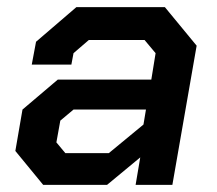

<svg xmlns="http://www.w3.org/2000/svg" viewBox="-20 -518 607 538"><path d="M23 -95 43 -211 142 -295H404L416 -369L385 -406H229L186 -369L180 -337H69L81 -401L194 -498H442L531 -390L463 0H360L373 -77L280 0H101ZM285 -89 382 -169 389 -211H186L149 -180L138 -119L163 -89Z"/></svg>

Font: Chakra Petch SemiBold
Style: Italic
Weight: 600
Italic angle: -10°
Designer: Katatrad Aksorn Co.,Ltd.
Foundry: Cadson Demak Co.,Ltd.
Version: Version 1.000; ttfautohint (v1.6)